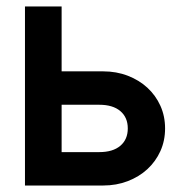

<svg xmlns="http://www.w3.org/2000/svg" viewBox="-20 -572 551 592"><path d="M286 -103Q328 -103 351 -122.5Q374 -142 374 -176Q374 -210 351 -229.5Q328 -249 286 -249H170V-103ZM57 -552H170V-352H298Q339 -352 374 -338.5Q409 -325 434.5 -301.5Q460 -278 474.5 -246Q489 -214 489 -176Q489 -138 474.5 -106Q460 -74 434.5 -50.5Q409 -27 374 -13.5Q339 0 298 0H57Z"/></svg>

Font: Involve SemiBold
Style: Regular
Weight: 600
Designer: Stefan Peev
Foundry: Context Ltd.
Version: Version 1.001